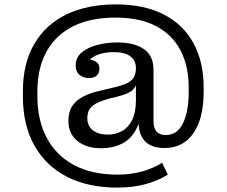

<svg xmlns="http://www.w3.org/2000/svg" viewBox="-20 -717 1032 873"><path d="M728 -44Q669 -44 639.5 -74.5Q610 -105 610 -163V-191H598V-329H593L598 -371V-408L678 -396V-165Q678 -135 692 -119Q706 -103 734 -103Q786 -103 812 -156.5Q838 -210 838 -299V-311H906V-300Q906 -179 859.5 -111.5Q813 -44 728 -44ZM439 -43Q373 -43 332 -76Q291 -109 291 -167Q291 -209 309 -235.5Q327 -262 359.5 -278.5Q392 -295 433 -304L500 -320Q531 -327 553 -336.5Q575 -346 586.5 -362.5Q598 -379 598 -407L602 -329H598Q588 -307 567 -296.5Q546 -286 511 -277L477 -269Q448 -261 425 -250.5Q402 -240 389.5 -223.5Q377 -207 377 -179Q377 -144 402.5 -124.5Q428 -105 470 -105Q504 -105 533 -120Q562 -135 580 -170Q598 -205 598 -261L625 -259Q625 -182 601.5 -134Q578 -86 536 -64.5Q494 -43 439 -43ZM384 -362Q361 -362 342.5 -376Q324 -390 324 -420Q324 -455 351 -478Q378 -501 421.5 -512.5Q465 -524 514 -524Q592 -524 635.5 -493Q679 -462 678 -396L598 -408Q598 -442 572.5 -461Q547 -480 497 -480Q466 -480 438 -472.5Q410 -465 392 -449.5Q374 -434 372 -409V-448Q401 -447 417 -436Q433 -425 432 -404Q432 -385 419.5 -373.5Q407 -362 384 -362ZM84 -300Q84 -429 136 -517.5Q188 -606 282.5 -651.5Q377 -697 506 -697Q635 -697 724 -651.5Q813 -606 859.5 -521Q906 -436 906 -319V-311H838V-319Q838 -416 801 -487.5Q764 -559 690 -598Q616 -637 506 -637Q335 -637 242.5 -548.5Q150 -460 150 -300ZM743 77Q697 106 639 121Q581 136 514 136Q380 136 284 86.5Q188 37 136 -56Q84 -149 84 -279V-300H150V-279Q150 -171 192.5 -90.5Q235 -10 316.5 33.5Q398 77 514 77Q575 77 626.5 62.5Q678 48 717 23Z"/></svg>

Font: Montagu Slab 24pt
Style: Regular
Weight: 400
Designer: Florian Karsten
Foundry: Florian Karsten
Version: Version 1.000